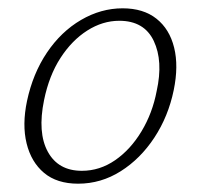

<svg xmlns="http://www.w3.org/2000/svg" viewBox="-20 -436 483 462"><path d="M168 6Q117 6 86 -20Q55 -46 44 -91Q33 -136 45 -193Q59 -259 93 -309.5Q127 -360 175 -388Q223 -416 275 -416Q325 -416 356.5 -391Q388 -366 399 -321.5Q410 -277 398 -219Q385 -156 351.5 -105Q318 -54 270.5 -24Q223 6 168 6ZM177 -25Q220 -25 257 -50.5Q294 -76 320.5 -120Q347 -164 357 -217Q373 -289 350 -337.5Q327 -386 267 -386Q227 -386 190 -362.5Q153 -339 125.5 -296.5Q98 -254 86 -195Q70 -117 95 -71Q120 -25 177 -25Z"/></svg>

Font: Ysabeau Infant ExtraLight
Style: Italic
Weight: 250
Italic angle: -12°
Designer: Christian Thalmann (Catharsis Fonts)
Version: Version 2.001;gftools[0.9.30]; featfreeze: ss01,ss02,lnum